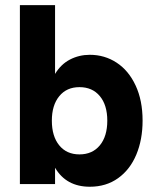

<svg xmlns="http://www.w3.org/2000/svg" viewBox="-20 -717 614 748"><path d="M194.5 -63.5V0H57.5V-697H194.5V-429Q217 -466.5 252.5 -485Q288 -503.5 330 -503.5Q387.5 -503.5 434.2 -473Q481 -442.5 508.2 -384.2Q535.5 -326 535.5 -247Q535.5 -173 511 -114.5Q486.5 -56 440 -22.8Q393.5 10.5 330 10.5Q238 10.5 194.5 -63.5ZM289.5 -115.5Q340 -115.5 369 -150.8Q398 -186 398 -247Q398 -307.5 369 -342.5Q340 -377.5 289.5 -377.5Q239.5 -377.5 210.8 -342.2Q182 -307 182 -247Q182 -186 210.8 -150.8Q239.5 -115.5 289.5 -115.5Z"/></svg>

Font: HK Grotesk ExtraBold
Style: Regular
Weight: 800
Designer: Alfredo Marco Pradil
Foundry: Hanken Design Co.
Version: Version 3.001